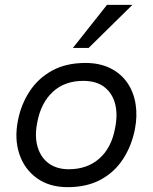

<svg xmlns="http://www.w3.org/2000/svg" viewBox="-20 -766 630 793"><path d="M259 7Q184 7 132.5 -30Q81 -67 60 -129.5Q39 -192 54 -268Q67 -335 102.5 -389Q138 -443 195.5 -474.5Q253 -506 333 -506Q392 -506 436 -484Q480 -462 506 -424Q532 -386 540 -336.5Q548 -287 537 -231Q523 -162 487.5 -108Q452 -54 395 -23.5Q338 7 259 7ZM264 -67Q340 -67 390 -111Q440 -155 455 -235Q467 -293 455.5 -337Q444 -381 411 -406.5Q378 -432 324 -432Q247 -432 198 -386.5Q149 -341 134 -261Q122 -201 136 -157Q150 -113 183 -90Q216 -67 264 -67ZM281 -568 422 -746H527L346 -568Z"/></svg>

Font: REM Light
Style: Italic
Weight: 300
Italic angle: -11°
Designer: Octavio Pardo
Foundry: Ashler Design
Version: Version 1.005;gftools[0.9.28]